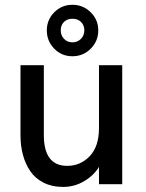

<svg xmlns="http://www.w3.org/2000/svg" viewBox="-20 -755 598 787"><path d="M276.9 -524.4Q232.4 -524.4 202.1 -555.7Q171.9 -586.9 171.9 -630.4Q171.9 -673.8 202.4 -704.6Q232.9 -735.4 276.9 -735.4Q320.3 -735.4 351.6 -704.8Q382.8 -674.3 382.8 -630.4Q382.8 -586.4 351.8 -555.4Q320.8 -524.4 276.9 -524.4ZM276.9 -581.5Q297.9 -581.5 311.8 -595.7Q325.7 -609.9 325.7 -630.9Q325.7 -651.4 312.3 -664.8Q298.8 -678.2 276.9 -678.2Q255.4 -678.2 242.2 -665Q229 -651.9 229 -630.9Q229 -609.4 242.7 -595.5Q256.3 -581.5 276.9 -581.5ZM238.3 11.2Q193.4 11.2 158.9 -6.1Q124.5 -23.4 104.2 -53.2Q84 -83 74 -120.1Q64 -157.2 64 -199.7V-487.8H159.7V-201.2Q159.7 -75.2 255.4 -75.2Q310.1 -75.2 347.9 -115Q385.7 -154.8 385.7 -229.5V-487.8H481V0H385.7V-70.8Q364.3 -35.6 324.7 -12.2Q285.2 11.2 238.3 11.2Z"/></svg>

Font: HK Grotesk Medium
Style: Regular
Weight: 500
Designer: Alfredo Marco Pradil and Stefan Peev
Foundry: Hanken Design Co.
Version: Version 1.045;PS 001.045;hotconv 1.0.88;makeotf.lib2.5.64775